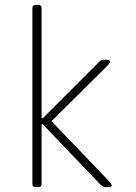

<svg xmlns="http://www.w3.org/2000/svg" viewBox="-20 -772 561 794"><path d="M130 2Q122 2 118 -1Q114 -4 114 -10V-740Q114 -746 118 -749Q122 -752 130 -752H136Q144 -752 148 -749Q152 -746 152 -740V-283H157L389 -515Q392 -518 395 -520.5Q398 -523 402 -524Q406 -525 411 -525H421Q427 -525 431.5 -523Q436 -521 436 -517Q436 -514 430 -507Q424 -500 419 -495L187 -265V-277L426 -28Q431 -23 436.5 -16Q442 -9 442 -5Q442 -2 439.5 0Q437 2 429 2H418Q411 2 406 -1Q401 -4 396 -8L157 -258H152V-10Q152 -4 148 -1Q144 2 136 2Z"/></svg>

Font: Asap Thin
Style: Regular
Weight: 250
Designer: Pablo Cosgaya
Foundry: Omnibus-Type
Version: Version 3.001